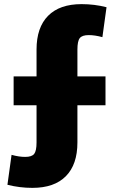

<svg xmlns="http://www.w3.org/2000/svg" viewBox="-20 -790 552 930"><path d="M16 105 36 -40Q72 -30 102 -30Q134 -30 145.5 -44.5Q157 -59 157 -100V-280H46V-420H157V-550Q157 -657 213 -713.5Q269 -770 375 -770Q438 -770 496 -755L476 -610Q440 -620 410 -620Q378 -620 366.5 -605.5Q355 -591 355 -550V-420H491V-280H355V-100Q355 7 299 63.5Q243 120 137 120Q75 120 16 105Z"/></svg>

Font: Enso Black
Style: Regular
Weight: 900
Designer: Coji Morishita
Foundry: UNDERFOREST DESIGN
Version: Version 1.000